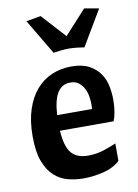

<svg xmlns="http://www.w3.org/2000/svg" viewBox="-87 -826 641 895"><g transform="rotate(-10 233.0 -378.0)"><path d="M165 -226Q170 -150 196 -119.5Q222 -89 275 -89Q315 -89 350.5 -101Q386 -113 409 -123V-40Q377 -11 329 0.5Q281 12 236 12Q199 12 163 3Q127 -6 98.5 -31.5Q70 -57 52.5 -102.5Q35 -148 35 -222Q35 -295 53 -349.5Q71 -404 102.5 -440Q134 -476 176.5 -494Q219 -512 269 -512Q320 -512 352.5 -494.5Q385 -477 403.5 -450Q422 -423 428.5 -390Q435 -357 435 -326Q435 -294 430.5 -268Q426 -242 419 -226ZM251 -439Q212 -439 190.5 -405.5Q169 -372 165 -300H330Q330 -304 330.5 -310Q331 -316 331 -321Q331 -337 328 -357.5Q325 -378 316 -396Q307 -414 291.5 -426.5Q276 -439 251 -439ZM100 -756 169 -768 272 -655 375 -768 444 -756 345 -589Q334 -591 312 -593.5Q290 -596 272 -596Q254 -596 232 -593.5Q210 -591 199 -589Z"/></g></svg>

Font: Cantora One
Style: Regular
Weight: 400
Designer: Pablo Impallari, Rodrigo Fuenzalida
Foundry: Pablo Impallari
Version: Version 1.002; ttfautohint (v0.8) -G 200 -r 50